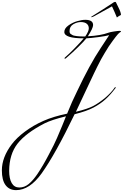

<svg xmlns="http://www.w3.org/2000/svg" viewBox="-354 -1186 1314 2054"><path d="M352 58Q200 95 122 134Q-79 238 -167 351.5Q-255 465 -256 642Q-256 725 -228.5 772.5Q-201 820 -147 820Q-93 820 -47.5 783Q-2 746 46 676Q110 580 168 468Q228 356 256 290Q322 136 352 58ZM806 -836Q824 -843 867.5 -849.5Q911 -856 925.5 -856Q940 -856 940 -850Q940 -847 936 -844L924 -836Q900 -820 810 -690Q791 -662 765 -617Q739 -572 727.5 -552Q716 -532 687.5 -474.5Q659 -417 651.5 -401Q644 -385 610 -313Q576 -241 568 -224L458 10Q582 -20 642.5 -51.5Q703 -83 774 -142Q841 -201 872 -248Q876 -254 880 -254Q884 -254 884 -251Q884 -248 882 -244Q826 -170 773 -122.5Q720 -75 647.5 -36Q575 3 444 36Q237 465 92 668Q-37 848 -182 848Q-254 848 -294 795Q-334 742 -334 636Q-334 497 -228 357Q-175 287 -86 221Q3 155 110 107.5Q217 60 364 30Q416 -100 470 -208Q605 -494 722 -670L814 -810Q781 -800 697.5 -789Q614 -778 570 -776Q544 -743 480 -680.5Q416 -618 364 -574Q348 -558 342 -558Q336 -558 336 -562Q336 -569 359 -587.5Q382 -606 447 -672.5Q512 -739 542 -776Q334 -776 334 -844Q334 -882 377.5 -913.5Q421 -945 471.5 -959.5Q522 -974 558 -974Q642 -974 642 -918Q642 -885 586 -798Q722 -805 806 -836ZM558 -796Q596 -851 596 -882.5Q596 -914 574 -932Q552 -950 511 -950Q470 -950 430 -926.5Q390 -903 390 -854Q390 -831 402 -823Q414 -815 422 -810.5Q430 -806 444.5 -803.5Q459 -801 469.5 -799.5Q480 -798 498 -797Q518 -796 528 -796ZM846 -1150Q867 -1166 876 -1166Q885 -1166 887 -1160Q889 -1154 914.5 -1103.5Q940 -1053 940 -1027Q940 -1025 928 -1019.5Q916 -1014 908 -1007Q900 -1000 898 -1000L896 -999V-1000Q873 -1057 844 -1118L652 -1012Q634 -1002 622 -1002L620 -1004Q620 -1006 640 -1018Q740 -1080 846 -1150Z"/></svg>

Font: Miama
Style: Regular
Weight: 400
Italic angle: 16.5°
Designer: Linus Romer
Foundry: Linus Romer
Version: 0.32